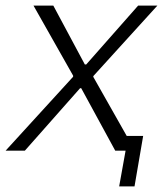

<svg xmlns="http://www.w3.org/2000/svg" viewBox="-39 -540 586 688"><path d="M-19 0H50L248 -224H252L374 0H411L388 128H443L474 -53H415L295 -265L296 -268L525 -520H456L270 -309H265L152 -520H81L223 -269V-265Z"/></svg>

Font: Fixel Display 20240404 Light
Style: Italic
Weight: 300
Italic angle: -10°
Designer: AlfaBravo + MacPaw
Foundry: Kyrylo Tkachov, Marchela Mozhyna, Serhii Makarenko, Maria Weinstein, Zakhar Kryvoshyya
Version: Version 1.211;Glyphs 3.2 (3225)